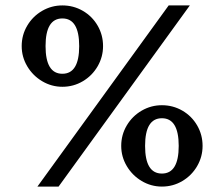

<svg xmlns="http://www.w3.org/2000/svg" viewBox="-20 -688 827 708"><path d="M602 -668H680L196 0H118ZM210 -668Q251 -668 285.5 -648Q320 -628 340 -593.5Q360 -559 360 -518Q360 -478 340 -443.5Q320 -409 285.5 -388.5Q251 -368 210 -368Q170 -368 135.5 -388.5Q101 -409 80.5 -443.5Q60 -478 60 -518Q60 -559 80.5 -593.5Q101 -628 135.5 -648Q170 -668 210 -668ZM210 -416Q272 -416 272 -518Q272 -620 210 -620Q148 -620 148 -518Q148 -416 210 -416ZM577 -300Q618 -300 652.5 -280Q687 -260 707 -225.5Q727 -191 727 -150Q727 -110 707 -75.5Q687 -41 652.5 -20.5Q618 0 577 0Q537 0 502.5 -20.5Q468 -41 447.5 -75.5Q427 -110 427 -150Q427 -191 447.5 -225.5Q468 -260 502.5 -280Q537 -300 577 -300ZM577 -48Q639 -48 639 -150Q639 -252 577 -252Q515 -252 515 -150Q515 -48 577 -48Z"/></svg>

Font: Raigarh Medium
Style: Regular
Weight: 500
Designer: jaikishan Patel
Foundry: MagicType
Version: Version 1.000